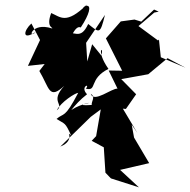

<svg xmlns="http://www.w3.org/2000/svg" viewBox="-20 -812 817 825"><path d="M376 -622 355 -548 350 -628 431 -748C410 -663 408 -670 359 -709C326 -638 301 -677 242 -677C255 -628 222 -706 252 -613C282 -629 299 -707 327 -694C366 -753 371 -786 355 -787C328 -789 326 -738 353 -792C264 -705 240 -739 200 -756C175 -690 214 -693 203 -690C113 -719 98 -639 134 -675C72 -635 82 -682 115 -711L152 -640L100 -529L172 -537L149 -507C193 -433 190 -382 256 -443C192 -373 259 -365 224 -338C242 -374 304 -413 316 -413C257 -300 255 -329 223 -301C260 -277 259 -289 286 -229C259 -256 308 -210 239 -182L370 -310L413 -342L393 -227L374 -207L426 -179L433 -70L455 -47L458 -45L577 -7L496 -82L621 -111L556 -221L546 -276L570 -241L508 -345L521 -344L565 -407L501 -472L617 -493L700 -562L777 -521L671 -566L663 -642L659 -638L575 -700L643 -758L662 -762L642 -771L587 -719L558 -728L499 -720L435 -647L505 -508L447 -509L485 -431C461 -434 383 -368 370 -409C392 -395 372 -377 374 -361C291 -355 372 -374 360 -369C307 -359 260 -327 242 -294C274 -313 292 -359 354 -407C322 -440 370 -457 349 -431C399 -418 360 -473 446 -516C387 -601 430 -618 415 -574Z"/></svg>

Font: Hussar Lance
Style: Italic
Weight: 700
Foundry: Cannot Into Space Fonts, PlusOne Fonts
Version: Version 2.27